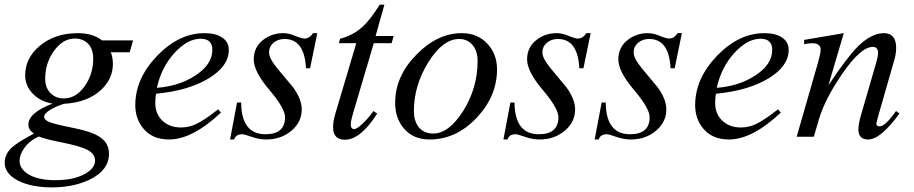

<svg xmlns="http://www.w3.org/2000/svg" viewBox="-47 -584 3902 820"><path d="M521.5 -411.6 506.8 -360.8H426.3Q435.1 -337.9 435.1 -310.5Q435.1 -247.6 384.8 -200.2Q327.1 -146.5 226.1 -140.6Q194.3 -130.9 168.5 -115.7Q141.6 -99.1 141.6 -86.4Q141.6 -71.8 163.1 -63Q187 -53.2 266.6 -37.6Q344.2 -22 378.4 0.5Q418.5 26.4 418.5 72.3Q418.5 142.6 336.9 182.6Q267.6 216.3 174.3 216.3Q89.8 216.3 33.2 189Q-26.9 159.2 -26.9 110.8Q-26.9 73.7 4.9 44.9Q29.8 22.5 98.1 -13.7Q74.2 -28.8 74.2 -51.8Q74.2 -102.5 177.7 -141.6Q127.4 -149.4 94.7 -182.1Q60.5 -216.3 60.5 -262.7Q60.5 -335.4 122.1 -387.7Q187 -442.4 285.6 -442.4Q349.1 -442.4 388.7 -411.6ZM351.1 -334Q351.1 -376 327.6 -398.9Q306.2 -419.4 272.5 -419.4Q222.2 -419.4 184.1 -367.4Q146 -315.4 146 -247.1Q146 -209.5 168.5 -186.5Q190.9 -163.6 225.1 -163.6Q277.8 -163.6 314.9 -216.3Q351.1 -267.1 351.1 -334ZM358.9 102.1Q358.9 73.7 328.1 56.9Q297.4 40 210.4 22.9Q146.5 10.3 119.1 -1Q78.6 16.6 55.7 49.8Q36.6 77.1 36.6 103Q36.6 135.3 70.8 158.2Q112.3 185.5 189.5 185.5Q268.6 185.5 316.4 158.2Q358.9 134.3 358.9 102.1Z M930.2 -371.1Q930.2 -301.3 843.8 -249Q757.3 -196.8 619.1 -183.6Q616.2 -161.6 616.2 -144.5Q616.2 -96.2 647.9 -67.4Q678.2 -39.6 726.1 -39.6Q759.3 -39.6 789.6 -53.7Q825.2 -70.3 884.8 -117.2L896.5 -103Q774.4 11.7 675.3 11.7Q600.6 11.7 562 -39.1Q530.8 -79.1 530.8 -134.8Q530.8 -248.5 624 -345.5Q717.3 -442.4 826.2 -442.4Q874 -442.4 902.1 -423.6Q930.2 -404.8 930.2 -371.1ZM859.9 -371.1Q859.9 -418.5 809.6 -418.5Q754.4 -418.5 699.2 -358.9Q642.1 -296.9 623 -209Q716.3 -215.8 785.6 -260.3Q859.9 -308.1 859.9 -371.1Z M1308.1 -442.4 1277.3 -292.5H1259.8Q1253.4 -417.5 1168.5 -417.5Q1139.6 -417.5 1120.8 -401.1Q1102.1 -384.8 1102.1 -359.9Q1102.1 -334.5 1138.2 -291Q1171.9 -250.5 1205.6 -210Q1241.7 -159.2 1241.7 -117.2Q1241.7 -62.5 1197.3 -25.4Q1152.8 11.7 1090.3 11.7Q1060.1 11.7 1028.1 0.5Q996.1 -10.7 987.8 -10.7Q959.5 -10.7 953.1 11.7H935.5L965.3 -146H982.9Q983.9 -10.7 1086.9 -10.7Q1170.4 -10.7 1170.4 -83.5Q1170.4 -121.1 1103.5 -200Q1036.6 -278.8 1036.6 -330.1Q1036.6 -384.3 1080.1 -416Q1116.2 -442.4 1162.6 -442.4Q1186 -442.4 1213.6 -430.9Q1241.2 -419.4 1252.9 -419.4Q1275.4 -419.4 1289.6 -442.4Z M1634.3 -430.2 1625.5 -399.4H1549.3L1460 -97.2Q1451.2 -67.9 1451.2 -52.7Q1451.2 -32.7 1465.8 -32.7Q1477.5 -32.7 1503.9 -58.1Q1530.3 -83.5 1547.4 -109.9L1564 -99.1Q1492.7 12.7 1426.3 12.7Q1375.5 12.7 1375.5 -40.5Q1375.5 -64.5 1384.8 -97.2L1474.6 -399.4H1400.4L1405.3 -418.5Q1461.9 -433.6 1500.5 -468.8Q1533.2 -498 1574.7 -564H1594.7L1557.1 -430.2Z M2075.7 -287.6Q2075.7 -173.8 1989.7 -82Q1901.9 11.7 1787.1 11.7Q1718.3 11.7 1678.2 -35.2Q1640.6 -78.6 1640.6 -145Q1640.6 -258.8 1732.4 -351.6Q1821.8 -442.4 1925.3 -442.4Q1992.2 -442.4 2033.9 -397.9Q2075.7 -353.5 2075.7 -287.6ZM1992.7 -323.2Q1992.7 -367.2 1970.7 -392.3Q1948.7 -417.5 1914.1 -417.5Q1844.2 -417.5 1782.5 -318.4Q1720.7 -219.2 1720.7 -109.9Q1720.7 -68.4 1740.2 -42.5Q1762.2 -13.7 1803.2 -13.7Q1869.6 -13.7 1930.7 -109.4Q1992.7 -207.5 1992.7 -323.2Z M2475.6 -442.4 2444.8 -292.5H2427.2Q2420.9 -417.5 2335.9 -417.5Q2307.1 -417.5 2288.3 -401.1Q2269.5 -384.8 2269.5 -359.9Q2269.5 -334.5 2305.7 -291Q2339.4 -250.5 2373 -210Q2409.2 -159.2 2409.2 -117.2Q2409.2 -62.5 2364.7 -25.4Q2320.3 11.7 2257.8 11.7Q2227.5 11.7 2195.6 0.5Q2163.6 -10.7 2155.3 -10.7Q2127 -10.7 2120.6 11.7H2103L2132.8 -146H2150.4Q2151.4 -10.7 2254.4 -10.7Q2337.9 -10.7 2337.9 -83.5Q2337.9 -121.1 2271 -200Q2204.1 -278.8 2204.1 -330.1Q2204.1 -384.3 2247.6 -416Q2283.7 -442.4 2330.1 -442.4Q2353.5 -442.4 2381.1 -430.9Q2408.7 -419.4 2420.4 -419.4Q2442.9 -419.4 2457 -442.4Z M2865.2 -442.4 2834.5 -292.5H2816.9Q2810.5 -417.5 2725.6 -417.5Q2696.8 -417.5 2678 -401.1Q2659.2 -384.8 2659.2 -359.9Q2659.2 -334.5 2695.3 -291Q2729 -250.5 2762.7 -210Q2798.8 -159.2 2798.8 -117.2Q2798.8 -62.5 2754.4 -25.4Q2710 11.7 2647.5 11.7Q2617.2 11.7 2585.2 0.5Q2553.2 -10.7 2544.9 -10.7Q2516.6 -10.7 2510.3 11.7H2492.7L2522.5 -146H2540Q2541 -10.7 2644 -10.7Q2727.5 -10.7 2727.5 -83.5Q2727.5 -121.1 2660.6 -200Q2593.8 -278.8 2593.8 -330.1Q2593.8 -384.3 2637.2 -416Q2673.3 -442.4 2719.7 -442.4Q2743.2 -442.4 2770.8 -430.9Q2798.3 -419.4 2810.1 -419.4Q2832.5 -419.4 2846.7 -442.4Z M3321.3 -371.1Q3321.3 -301.3 3234.9 -249Q3148.4 -196.8 3010.3 -183.6Q3007.3 -161.6 3007.3 -144.5Q3007.3 -96.2 3039.1 -67.4Q3069.3 -39.6 3117.2 -39.6Q3150.4 -39.6 3180.7 -53.7Q3216.3 -70.3 3275.9 -117.2L3287.6 -103Q3165.5 11.7 3066.4 11.7Q2991.7 11.7 2953.1 -39.1Q2921.9 -79.1 2921.9 -134.8Q2921.9 -248.5 3015.1 -345.5Q3108.4 -442.4 3217.3 -442.4Q3265.1 -442.4 3293.2 -423.6Q3321.3 -404.8 3321.3 -371.1ZM3251 -371.1Q3251 -418.5 3200.7 -418.5Q3145.5 -418.5 3090.3 -358.9Q3033.2 -296.9 3014.2 -209Q3107.4 -215.8 3176.8 -260.3Q3251 -308.1 3251 -371.1Z M3794.4 -99.1Q3713.9 11.7 3660.6 11.7Q3619.1 11.7 3619.1 -31.2Q3619.1 -55.2 3631.8 -98.1L3694.3 -313.5Q3703.1 -343.8 3703.1 -357.4Q3703.1 -383.8 3680.7 -383.8Q3628.4 -383.8 3547.9 -265.6Q3476.1 -160.2 3450.7 -75.2L3428.7 0H3355.5L3447.3 -319.3Q3458 -357.4 3458 -371.1Q3458 -399.4 3421.9 -399.4Q3407.2 -399.4 3387.2 -395.5V-413.6L3556.6 -442.4L3491.2 -220.2Q3570.3 -338.4 3615.7 -384.3Q3673.8 -442.4 3728 -442.4Q3780.3 -442.4 3780.3 -379.4Q3780.3 -354 3772 -326.2L3706.5 -98.1Q3695.8 -59.6 3695.8 -55.7Q3695.8 -44.4 3710.4 -44.4Q3733.9 -44.4 3779.8 -109.9Z"/></svg>

Font: Dai Banna SIL Book
Style: Oblique
Weight: 400
Italic angle: -11°
Designer: Victor Gaultney
Foundry: SIL International
Version: Version 2.000